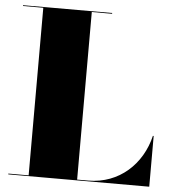

<svg xmlns="http://www.w3.org/2000/svg" viewBox="-53 -799 766 848"><g transform="rotate(5 330.0 -375.0)"><path d="M640 0V-225H636.5C606.5 -98 506 -3.5 369.5 -3.5H320V-746.5H410V-750H15V-746.5H105V-3.5H15V0Z"/></g></svg>

Font: Bodoni* 48pt Fatface
Style: Regular
Weight: 900
Version: Version 2.3